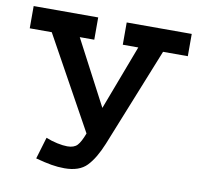

<svg xmlns="http://www.w3.org/2000/svg" viewBox="-71 -663 781 756"><g transform="rotate(10 319.5 -285.0)"><path d="M234 19Q208 19 181.5 14.5Q155 10 118 0L144 -87Q166 -78 189.5 -73Q213 -68 230 -68Q257 -68 270 -82Q283 -96 296 -131L92 -500H4V-589H262V-500H204L340 -241L438 -500H376V-589H636V-500H537L378 -104Q353 -43 323 -12Q293 19 234 19Z"/></g></svg>

Font: Podkova SemiBold
Style: Regular
Weight: 600
Designer: Ilya Yudin
Foundry: Cyreal (www.cyreal.org)
Version: Version 2.103